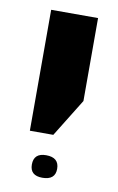

<svg xmlns="http://www.w3.org/2000/svg" viewBox="-68 -645 378 613"><g transform="rotate(10 121.5 -338.5)"><path d="M48 -213V-605H200V-336L124 -213ZM113 -72Q155 -72 155 -108Q155 -145 113 -145Q73 -145 73 -108Q73 -72 113 -72Z"/></g></svg>

Font: Noto Sans Hebrew ExtraCondensed Extra
Style: Regular
Weight: 800
Width: 3
Designer: Monotype Design Team
Foundry: Monotype Imaging Inc.
Version: Version 1.902